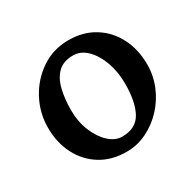

<svg xmlns="http://www.w3.org/2000/svg" viewBox="-106 -548 690 678"><g transform="rotate(-30 238.5 -209.0)"><path d="M446.3 -217.8Q446.3 -172.9 429.2 -131.3Q412.1 -89.8 381.8 -57.4Q351.6 -24.9 312.5 -5.9Q273.4 13.2 230 13.2Q169.4 13.2 124.8 -14.4Q80.1 -42 55.4 -90.1Q30.8 -138.2 30.8 -199.2Q30.8 -258.8 58.8 -311.8Q86.9 -364.7 136 -397.9Q185.1 -431.2 247.6 -431.2Q307.6 -431.2 352.3 -403.3Q397 -375.5 421.6 -327.4Q446.3 -279.3 446.3 -217.8ZM344.7 -199.2Q344.7 -246.6 330.1 -287.1Q315.4 -327.6 290.5 -352.1Q265.6 -376.5 234.9 -376.5Q195.3 -376.5 173.1 -355Q150.9 -333.5 141.6 -296.1Q132.3 -258.8 132.3 -212.4Q132.3 -165 148.4 -126Q164.6 -86.9 189.7 -64Q214.8 -41 242.7 -41Q298.8 -41 321.8 -82.5Q344.7 -124 344.7 -199.2Z"/></g></svg>

Font: Dai Banna SIL Medium
Style: Regular
Weight: 500
Designer: Victor Gaultney
Foundry: SIL International
Version: Version 4.000